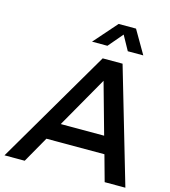

<svg xmlns="http://www.w3.org/2000/svg" viewBox="-131 -1024 1000 1129"><g transform="rotate(15 369.0 -460.0)"><path d="M2 0 412.1 -700.2H533.2L737.8 0H611.8L567.9 -158.2H214.8L125 0ZM273.9 -263.2H538.1L451.2 -574.2ZM326.2 -778.8 450.2 -919.9H556.2L638.2 -778.8H543.9L495.1 -867.2L419.9 -778.8Z"/></g></svg>

Font: Trueno
Style: Italic
Weight: 400
Designer: Julieta Ulanovsky
Foundry: Julieta Ulanovsky
Version: Version 3.001b | FøM Fix